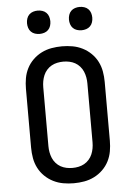

<svg xmlns="http://www.w3.org/2000/svg" viewBox="-62 -995 724 1049"><g transform="rotate(-5 300.0 -470.5)"><path d="M300 8Q271 8 242.5 3Q214 -2 188 -15Q162 -28 141 -48.5Q120 -69 107 -94.5Q94 -120 89 -148.5Q84 -177 84 -206V-529Q84 -558 89 -586.5Q94 -615 107 -640.5Q120 -666 141 -686.5Q162 -707 188 -720Q214 -733 242.5 -738Q271 -743 300 -743Q329 -743 357.5 -738Q386 -733 412 -720Q438 -707 459 -686.5Q480 -666 493 -640.5Q506 -615 511 -586.5Q516 -558 516 -529V-206Q516 -177 511 -148.5Q506 -120 493 -94.5Q480 -69 459 -48.5Q438 -28 412 -15Q386 -2 357.5 3Q329 8 300 8ZM300 -76Q317 -76 333.5 -79.5Q350 -83 364.5 -91Q379 -99 390.5 -112Q402 -125 408.5 -140.5Q415 -156 418 -172.5Q421 -189 421 -206V-529Q421 -546 418 -562.5Q415 -579 408.5 -594.5Q402 -610 390.5 -623Q379 -636 364.5 -644Q350 -652 333.5 -655.5Q317 -659 300 -659Q283 -659 266.5 -655.5Q250 -652 235.5 -644Q221 -636 209.5 -623Q198 -610 191.5 -594.5Q185 -579 182 -562.5Q179 -546 179 -529V-206Q179 -189 182 -172.5Q185 -156 191.5 -140.5Q198 -125 209.5 -112Q221 -99 235.5 -91Q250 -83 266.5 -79.5Q283 -76 300 -76ZM415 -821Q402 -821 389.5 -825Q377 -829 368 -838Q359 -847 355 -859.5Q351 -872 351 -885Q351 -898 355 -910.5Q359 -923 368 -932Q377 -941 389.5 -945Q402 -949 415 -949Q428 -949 440.5 -945Q453 -941 462 -932Q471 -923 475 -910.5Q479 -898 479 -885Q479 -872 475 -859.5Q471 -847 462 -838Q453 -829 440.5 -825Q428 -821 415 -821ZM185 -821Q172 -821 159.5 -825Q147 -829 138 -838Q129 -847 125 -859.5Q121 -872 121 -885Q121 -898 125 -910.5Q129 -923 138 -932Q147 -941 159.5 -945Q172 -949 185 -949Q198 -949 210.5 -945Q223 -941 232 -932Q241 -923 245 -910.5Q249 -898 249 -885Q249 -872 245 -859.5Q241 -847 232 -838Q223 -829 210.5 -825Q198 -821 185 -821Z"/></g></svg>

Font: Iosevka Etoile Medium
Style: Regular
Weight: 500
Designer: Belleve Invis
Foundry: Belleve Invis
Version: Version 22.1.2; ttfautohint (v1.8.4)